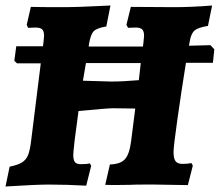

<svg xmlns="http://www.w3.org/2000/svg" viewBox="-23 -670 798 697"><path d="M652 -442Q635 -336 621 -237Q607 -138 607 -118Q607 -94 614.5 -84.5Q622 -75 640 -75Q657 -75 672 -78Q673 -75 677 -69L659 2L540 0H497Q467 0 449 1Q432 1 408.5 1.5Q385 2 359 1L376 -73Q414 -74 430.5 -92Q447 -110 453 -158L468 -276L386 -277Q368 -277 262 -267L248 -161Q243 -116 243 -108Q243 -89 249 -81.5Q255 -74 271 -74Q293 -74 303 -77Q304 -75 305.5 -72.5Q307 -70 308 -68L290 4Q218 0 154 0Q109 0 -3 7L12 -65Q42 -71 57 -80.5Q72 -90 79 -107.5Q86 -125 90 -159L125 -440H39L29 -449L36 -502H133L135 -518Q137 -536 137 -540Q137 -557 130 -563.5Q123 -570 106 -570L79 -569L74 -580L89 -645Q124 -644 209 -644Q259 -644 378 -650L363 -574Q328 -568 317 -556.5Q306 -545 300 -510L299 -501H420H496L498 -518Q500 -536 500 -540Q500 -557 493 -563.5Q486 -570 470 -570L442 -569L436 -580L452 -645L609 -644Q673 -644 747 -650L732 -576Q696 -570 683.5 -559.5Q671 -549 666 -521L663 -504L741 -506L755 -491L750 -442ZM488 -441H395H289L278 -377L381 -374Q423 -374 481 -379Z"/></svg>

Font: Alegreya SC ExtraBold
Style: Italic
Weight: 800
Italic angle: -7°
Designer: Juan Pablo del Peral
Foundry: Huerta Tipografica
Version: Version 2.007; ttfautohint (v1.6)